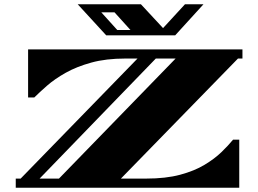

<svg xmlns="http://www.w3.org/2000/svg" viewBox="-20 -882 1213 902"><path d="M54 0V-43H77L626 -607H569Q478 -607 409 -588Q340 -569 288.5 -540Q237 -511 201 -479.5Q165 -448 141 -424H112V-650H1119V-607H1098L548 -43H666Q759 -43 826 -61Q893 -79 940.5 -107.5Q988 -136 1020.5 -167.5Q1053 -199 1075 -226H1104V0ZM166 -43H257L805 -607H712ZM479 -716 345 -862H642L746 -750L849 -862H936L803 -716ZM531 -741H593L518 -824H456Z"/></svg>

Font: Diplomata
Style: Regular
Weight: 400
Designer: Eduardo Rodriguez Tunni
Foundry: Eduardo Rodriguez Tunni
Version: Version 1.002; ttfautohint (v1.8.4.7-5d5b);gftools[0.9.23]